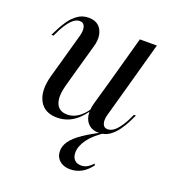

<svg xmlns="http://www.w3.org/2000/svg" viewBox="-117 -516 723 804"><g transform="rotate(20 244.0 -114.5)"><path d="M171 -206.5 150 -130.6Q133.9 -74.2 146 -44Q158.1 -13.7 195.2 -13.7Q229.8 -13.7 259.3 -41.9Q288.7 -70.2 318.5 -131.5V-125.8Q285.5 -54 247.2 -20.6Q208.9 12.9 159.7 12.9Q103.2 12.9 80.6 -29Q58.1 -71 76.6 -140.3L95.2 -206.5ZM95.2 -206.5 131.5 -336.3Q140.3 -365.3 135.1 -382.7Q129.8 -400 112.1 -400Q94.4 -400 77.4 -383.1Q60.5 -366.1 43.5 -334.7L29 -304.8H19.4L37.1 -339.5Q46 -357.3 60.1 -377Q74.2 -396.8 94.8 -411.3Q115.3 -425.8 142.7 -425.8Q170.2 -425.8 186.3 -412.1Q202.4 -398.4 207.3 -373.8Q212.1 -349.2 202.4 -317.7L171 -206.5ZM316.9 -206.5 374.2 -413.7H450L392.7 -206.5ZM356.5 -76.6Q347.6 -48.4 352.8 -31Q358.1 -13.7 375.8 -13.7Q393.5 -13.7 410.5 -30.2Q427.4 -46.8 444.4 -78.2L458.9 -108.1H467.7L450.8 -73.4Q441.9 -56.5 427.8 -36.3Q413.7 -16.1 393.5 -1.6Q373.4 12.9 345.2 12.9Q318.5 12.9 302 -1.2Q285.5 -15.3 281 -39.9Q276.6 -64.5 285.5 -96L316.9 -206.5H392.7ZM284.7 197.6Q255.6 197.6 237.5 181.5Q219.4 165.3 219.4 138.7Q219.4 116.9 234.3 95.6Q249.2 74.2 282.7 51.2Q316.1 28.2 369.4 1.6L373.4 3.2Q327.4 33.1 304.8 64.1Q282.3 95.2 282.3 124.2Q282.3 144.4 293.1 155.6Q304 166.9 324.2 166.9Q350 166.9 374.2 139.5L377.4 146.8Q358.1 172.6 335.1 185.1Q312.1 197.6 284.7 197.6Z"/></g></svg>

Font: Playfair 144pt SemiCondensed
Style: Italic
Weight: 400
Width: 4
Italic angle: -15.6°
Designer: Claus Eggers Sørensen
Foundry: Claus Eggers Sørensen
Version: Version 2.203